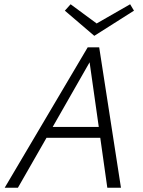

<svg xmlns="http://www.w3.org/2000/svg" viewBox="-20 -880 670 900"><path d="M608 -830 422 -712 284 -830 311 -860 433 -770 590 -860ZM391 -658H445L547 0H483L450 -234H198L64 0H2ZM227 -285H443L400 -588Z"/></svg>

Font: EauTest Semilight
Style: Italic
Weight: 300
Italic angle: -12°
Designer: Christian Thalmann (Catharsis Fonts)
Version: Version 0.001;PS 000.001;hotconv 1.0.88;makeotf.lib2.5.64775